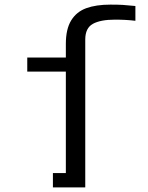

<svg xmlns="http://www.w3.org/2000/svg" viewBox="-20 -811 640 831"><path d="M209 -62H265V-501H98V-562H265V-621Q265 -685 288 -722.5Q311 -760 353.2 -775.5Q395.5 -791 458 -791Q490.5 -791 511 -789.8Q531.5 -788.5 566 -785V-721Q526 -726 478 -726Q415 -726 382 -707.8Q349 -689.5 349 -640V0H209Z"/></svg>

Font: JuliaMono
Style: Regular
Weight: 400
Monospace: yes
Designer: cormullion
Foundry: corm
Version: Version 0.055; ttfautohint (v1.8.4)